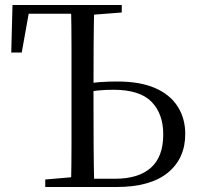

<svg xmlns="http://www.w3.org/2000/svg" viewBox="-20 -748 787 768"><path d="M310 0V-33H440Q534 -33 583.5 -77Q633 -121 633 -210Q633 -293 586 -341Q539 -389 433 -389Q401 -389 371 -386Q341 -383 310 -376V-409Q345 -417 378.5 -419.5Q412 -422 448 -422Q541 -422 601 -395.5Q661 -369 691 -321.5Q721 -274 721 -212Q721 -114 651 -57Q581 0 446 0ZM264 0Q266 -84 266 -168Q266 -252 266 -337V-391Q266 -476 266 -560.5Q266 -645 264 -728H357Q355 -645 354.5 -561.5Q354 -478 354 -397V-337Q354 -252 354.5 -168Q355 -84 357 0ZM25 -538 30 -728H324V-693H59L101 -728L67 -538ZM161 0V-30L300 -42H310V0ZM309 -687V-728H467V-698L325 -687Z"/></svg>

Font: Noto Serif KR
Style: Regular
Weight: 400
Designer: Ryoko NISHIZUKA  (kana & ideographs); Frank Grießhammer (Latin, Greek & Cyrillic); Wenlong ZHANG  (bopomofo); Sandoll Co
Foundry: Adobe
Version: Version 2.003-H1;hotconv 1.1.1;makeotfexe 2.6.0